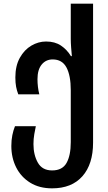

<svg xmlns="http://www.w3.org/2000/svg" viewBox="-20 -780 592 1050"><path d="M265 250Q195 250 145 219Q95 188 68.5 135.5Q42 83 42 18Q42 -14 47.5 -41Q53 -68 62 -90H176Q172 -72 167.5 -46Q163 -20 163 8Q163 67 187 109.5Q211 152 265 152Q321 152 344 111Q367 70 367 -3V-287Q367 -367 343.5 -411Q320 -455 268 -455Q231 -455 208 -427Q185 -399 185 -347Q185 -304 195 -264H80Q72 -285 68 -306Q64 -327 64 -357Q64 -420 88.5 -464Q113 -508 151.5 -530.5Q190 -553 232 -553Q280 -553 313 -531Q346 -509 368 -473H373Q371 -493 369 -520Q367 -547 367 -567V-760H489V0Q489 118 430.5 184Q372 250 265 250Z"/></svg>

Font: Noto Sans Georgian SemiCondensed SemiBold
Style: Regular
Weight: 600
Width: 4
Designer: Monotype Design Team, Akaki Razmadze
Foundry: Google LLC
Version: Version 2.005; ttfautohint (v1.8.4.7-5d5b)